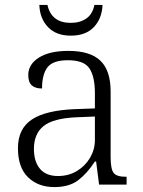

<svg xmlns="http://www.w3.org/2000/svg" viewBox="-20 -751 582 781"><path d="M53 -148Q53 -227 109 -264.5Q165 -302 283 -307L366 -310V-372Q366 -439 344 -472.5Q322 -506 256 -506Q195 -506 173 -477Q151 -448 151 -391Q123 -391 109 -404Q95 -417 95 -446Q95 -489 138 -516.5Q181 -544 258 -544Q347 -544 388.5 -504Q430 -464 430 -379V-112Q430 -64 442 -48Q454 -32 491 -32H495V0H383L371 -94H366Q334 -45 297.5 -17.5Q261 10 201 10Q135 10 94 -30Q53 -70 53 -148ZM366 -181V-277L292 -274Q197 -270 157.5 -238.5Q118 -207 118 -145Q118 -94 142.5 -64.5Q167 -35 216 -35Q259 -35 293 -55.5Q327 -76 346.5 -109.5Q366 -143 366 -181ZM140 -731H173Q189 -658 268 -658Q306 -658 331.5 -676Q357 -694 364 -731H397Q395 -676 362 -641Q329 -606 268 -606Q208 -606 175 -641Q142 -676 140 -731Z"/></svg>

Font: Noto Serif Light
Style: Regular
Weight: 300
Designer: Monotype Design Team
Foundry: Monotype Imaging Inc.
Version: Version 1.001